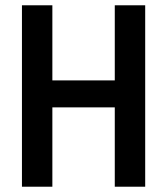

<svg xmlns="http://www.w3.org/2000/svg" viewBox="-20 -706 632 726"><path d="M63 0V-686H178V-402H414V-686H529V0H414V-300H178V0Z"/></svg>

Font: Archivo Narrow SemiBold
Style: Regular
Weight: 600
Designer: Hector Gatti
Foundry: Omnibus-Type
Version: Version 3.002